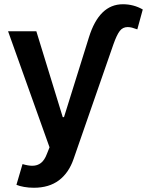

<svg xmlns="http://www.w3.org/2000/svg" viewBox="-20 -676 686 895"><path d="M56.6 185.5 85 88.9Q111.3 96.7 130.9 96.7Q154.3 96.7 171.1 83.5Q188 70.3 199.2 40L210.9 10.7L17.6 -530.3H149.4L272.5 -129.9H278.3L394.5 -502Q442.4 -656.2 552.7 -656.2Q603 -656.2 645.5 -631.8L620.1 -539.1Q606 -544.4 595.5 -547.1Q585 -549.8 575.2 -549.8Q552.2 -549.8 538.3 -531.7Q524.4 -513.7 508.8 -469.7L323.2 64.5Q300.8 129.9 254.6 164.6Q208.5 199.2 137.7 199.2Q113.8 199.2 92 195.3Q70.3 191.4 56.6 185.5Z"/></svg>

Font: Pretendard JP SemiBold
Style: Regular
Weight: 600
Designer: Base glyphs from Inter by Rasmus Andersson; Hangeul glyphs from Noto Sans CJK(Source Han Sans) by Jang Soo-young and Kan
Foundry: Kil Hyung-jin
Version: Version 1.309